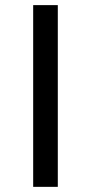

<svg xmlns="http://www.w3.org/2000/svg" viewBox="-20 -726 353 746"><path d="M204.6 -706.1V0H108.9V-706.1Z"/></svg>

Font: Inter 24pt Black
Style: Regular
Weight: 900
Designer: Rasmus Andersson
Foundry: rsms
Version: Version 4.001;git-66647c0bb